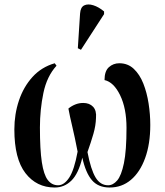

<svg xmlns="http://www.w3.org/2000/svg" viewBox="-20 -826 734 856"><path d="M224 10Q143 10 93.5 -54Q44 -118 44 -249Q44 -317 64.5 -378Q85 -439 125 -483Q165 -527 224 -544L232 -533Q189 -486 173.5 -411.5Q158 -337 158 -258Q158 -159 166.5 -103Q175 -47 193 -23.5Q211 0 239 0Q266 0 288.5 -34Q311 -68 326 -150Q313 -217 302 -263Q291 -309 285 -342Q298 -353 315 -360Q332 -367 351 -367Q379 -367 395 -350Q411 -333 408 -300Q407 -266 396.5 -229.5Q386 -193 370 -148Q385 -70 406 -35Q427 0 462 0Q484 0 502.5 -21.5Q521 -43 532.5 -98.5Q544 -154 544 -256Q544 -343 515.5 -401.5Q487 -460 446 -469Q446 -509 465.5 -526.5Q485 -544 512 -544Q550 -544 576.5 -519Q603 -494 619 -453.5Q635 -413 642.5 -364.5Q650 -316 650 -269Q650 -184 627 -121Q604 -58 563.5 -24Q523 10 469 10Q418 10 390 -22.5Q362 -55 347 -123Q330 -52 298.5 -21Q267 10 224 10ZM341 -604 327 -611 337 -766Q339 -794 355.5 -802Q372 -810 396 -802.5Q420 -795 444 -775V-763Z"/></svg>

Font: Noto Serif Display ExtraCondensed SemiBold
Style: Regular
Weight: 600
Width: 2
Designer: Monotype Design Team
Foundry: Monotype Imaging Inc.
Version: Version 2.009